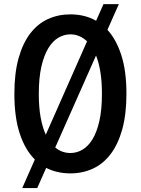

<svg xmlns="http://www.w3.org/2000/svg" viewBox="-20 -849 698 952"><path d="M152.8 -58.1Q105 -105.5 78.1 -186Q51.3 -266.6 51.3 -384.3Q51.3 -485.8 72 -560.1Q92.8 -634.3 129.6 -682.6Q166.5 -731 217.5 -754.4Q268.6 -777.8 329.1 -777.8Q364.3 -777.8 396.2 -770Q428.2 -762.2 456.5 -746.1L493.2 -828.6H569.3L512.7 -701.2Q556.6 -653.3 581.8 -574.7Q606.9 -496.1 606.9 -384.3Q606.9 -282.2 586.2 -207.8Q565.4 -133.3 528.3 -84.7Q491.2 -36.1 440.2 -12.7Q389.2 10.7 329.1 10.7Q262.7 10.7 209 -16.6L164.6 83.5H90.3ZM411.6 -644Q393.1 -661.6 372.3 -670.2Q351.6 -678.7 329.1 -678.7Q297.9 -678.7 269.5 -662.1Q241.2 -645.5 219.5 -609.9Q197.8 -574.2 185.1 -518.3Q172.4 -462.4 172.4 -383.3Q172.4 -316.4 181.6 -266.4Q190.9 -216.3 207 -181.2ZM253.9 -117.7Q271 -103.5 289.8 -96.9Q308.6 -90.3 329.1 -90.3Q360.4 -90.3 388.7 -106.7Q417 -123 438.5 -158.2Q460 -193.4 472.7 -249Q485.4 -304.7 485.4 -383.3Q485.4 -444.8 477.8 -491.7Q470.2 -538.6 456.1 -573.7Z"/></svg>

Font: Tauri
Style: Regular
Weight: 400
Designer: Yvonne Schüttler
Foundry: Yvonne Schüttler
Version: Version 1.003; ttfautohint (v0.93.8-669f) -l 13 -r 13 -G 200